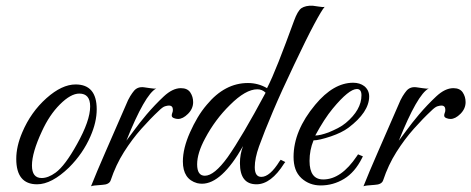

<svg xmlns="http://www.w3.org/2000/svg" viewBox="-20 -646 1652 673"><path d="M110 0Q37 0 37 -89Q37 -133 58 -182Q88 -253 143 -302Q197 -350 245 -350Q319 -350 319 -263Q319 -218 297 -168Q271 -108 222 -59Q161 0 110 0ZM126 -22Q149 -22 175 -41Q208 -65 250 -141Q296 -223 296 -273Q296 -318 258 -318Q228 -318 190 -280Q153 -243 127 -186Q92 -111 92 -66Q92 -22 126 -22Z M299 7Q318 -41 349.5 -113Q381 -185 421 -277Q429 -297 436.5 -309Q444 -321 450 -328Q463 -343 485 -340L506 -337Q513 -336 518.5 -335.5Q524 -335 528 -336Q508 -326 481.5 -279.5Q455 -233 423 -153Q434 -167 451 -190.5Q468 -214 494 -245Q523 -279 554 -308Q585 -337 614 -337Q637 -337 647 -322Q657 -307 657 -288Q657 -265 639 -247Q621 -229 604 -229Q597 -229 589.5 -232Q582 -235 582 -241Q582 -246 584 -250.5Q586 -255 586 -261Q586 -276 572 -276Q567 -276 558.5 -273.5Q550 -271 536 -257Q508 -231 475.5 -194.5Q443 -158 414.5 -113Q386 -68 368 -14Q363 1 338 2Q304 4 299 7Z M879 0Q821 0 821 -74Q821 -106 832 -134Q757 -2 688 -2Q684 -2 680 -2.5Q676 -3 671 -4Q621 -18 621 -80Q621 -126 646 -182Q658 -209 672.5 -233.5Q687 -258 705 -279Q768 -355 849 -355Q885 -355 916 -337Q933 -370 956.5 -429.5Q980 -489 1011 -574Q1023 -607 1036 -617Q1051 -627 1076 -626L1097 -623Q1104 -622 1109 -621.5Q1114 -621 1118 -622Q1108 -611 1081 -560.5Q1054 -510 1011 -419Q967 -327 936.5 -255Q906 -183 888 -133Q873 -91 873 -60Q873 -26 896 -26Q926 -26 960 -81L964 -86L980 -78L976 -73Q930 0 879 0ZM698 -30Q731 -30 778 -95Q828 -166 911 -321Q899 -333 882 -333Q841 -333 786 -278Q734 -227 699 -161Q671 -109 671 -70Q671 -30 698 -30Z M1104 4Q1065 4 1037 -21Q1022 -35 1015.5 -53.5Q1009 -72 1009 -96Q1009 -188 1085 -279Q1149 -356 1218 -356Q1241 -356 1257 -344Q1274 -330 1274 -308Q1274 -253 1201 -198Q1178 -181 1140 -168Q1098 -154 1079 -154Q1065 -120 1065 -82Q1065 -17 1113 -17Q1176 -17 1231 -99L1235 -105L1252 -98L1249 -92Q1224 -42 1186 -19Q1148 4 1104 4ZM1085 -171Q1102 -171 1132 -182Q1149 -189 1164.5 -197Q1180 -205 1192 -215Q1247 -261 1247 -312Q1247 -334 1231 -334Q1203 -334 1146 -265Q1117 -230 1085 -171Z M1254 7Q1273 -41 1304.5 -113Q1336 -185 1376 -277Q1384 -297 1391.5 -309Q1399 -321 1405 -328Q1418 -343 1440 -340L1461 -337Q1468 -336 1473.5 -335.5Q1479 -335 1483 -336Q1463 -326 1436.5 -279.5Q1410 -233 1378 -153Q1389 -167 1406 -190.5Q1423 -214 1449 -245Q1478 -279 1509 -308Q1540 -337 1569 -337Q1592 -337 1602 -322Q1612 -307 1612 -288Q1612 -265 1594 -247Q1576 -229 1559 -229Q1552 -229 1544.5 -232Q1537 -235 1537 -241Q1537 -246 1539 -250.5Q1541 -255 1541 -261Q1541 -276 1527 -276Q1522 -276 1513.5 -273.5Q1505 -271 1491 -257Q1463 -231 1430.5 -194.5Q1398 -158 1369.5 -113Q1341 -68 1323 -14Q1318 1 1293 2Q1259 4 1254 7Z"/></svg>

Font: Carattere
Style: Regular
Weight: 400
Designer: Robert E. Leuschke
Foundry: Robert E. Leuschke
Version: Version 1.010; ttfautohint (v1.8.3)